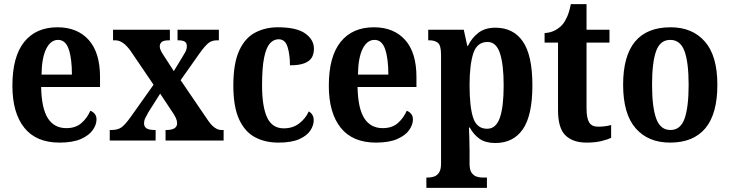

<svg xmlns="http://www.w3.org/2000/svg" viewBox="-20 -680 3532 929"><path d="M268 10Q155 10 97.5 -62Q40 -134 40 -265Q40 -406 97 -477Q154 -548 258 -548Q354 -548 409 -487Q464 -426 464 -307V-259H179Q181 -156 211.5 -108Q242 -60 301 -60Q346 -60 374 -84.5Q402 -109 417 -144Q429 -140 438 -129.5Q447 -119 447 -102Q447 -77 429 -51Q411 -25 371.5 -7.5Q332 10 268 10ZM328 -319Q328 -397 312.5 -442Q297 -487 261 -487Q225 -487 203.5 -443.5Q182 -400 181 -319Z M511 0V-51H519Q550 -51 568 -64Q586 -77 613 -115L723 -270L613 -432Q576 -485 538 -485H527V-536H802V-485H799Q771 -485 762 -476.5Q753 -468 753 -456Q753 -446 758 -435.5Q763 -425 773 -410L821 -336L860 -400Q870 -416 877 -429Q884 -442 884 -456Q884 -474 872.5 -479.5Q861 -485 843 -485H839V-536H1039V-485H1031Q1006 -485 989.5 -472.5Q973 -460 945 -421L854 -292L982 -104Q1001 -75 1018 -63Q1035 -51 1051 -51H1062V0H781V-51H785Q837 -51 837 -84Q837 -95 831 -109Q825 -123 804 -153L755 -227L698 -137Q690 -123 683.5 -110Q677 -97 677 -83Q677 -67 689 -59Q701 -51 730 -51H733V0Z M1327 10Q1262 10 1213 -16.5Q1164 -43 1136.5 -103.5Q1109 -164 1109 -266Q1109 -374 1137.5 -435.5Q1166 -497 1215 -522.5Q1264 -548 1324 -548Q1415 -548 1457 -518Q1499 -488 1499 -444Q1499 -422 1490 -404Q1481 -386 1455.5 -375Q1430 -364 1383 -364Q1383 -415 1371.5 -452.5Q1360 -490 1328 -490Q1304 -490 1286 -470Q1268 -450 1258 -401.5Q1248 -353 1248 -267Q1248 -164 1272.5 -111.5Q1297 -59 1353 -59Q1397 -59 1428 -83Q1459 -107 1474 -141Q1498 -127 1498 -98Q1498 -74 1482 -49Q1466 -24 1428.5 -7Q1391 10 1327 10Z M1799 10Q1686 10 1628.5 -62Q1571 -134 1571 -265Q1571 -406 1628 -477Q1685 -548 1789 -548Q1885 -548 1940 -487Q1995 -426 1995 -307V-259H1710Q1712 -156 1742.5 -108Q1773 -60 1832 -60Q1877 -60 1905 -84.5Q1933 -109 1948 -144Q1960 -140 1969 -129.5Q1978 -119 1978 -102Q1978 -77 1960 -51Q1942 -25 1902.5 -7.5Q1863 10 1799 10ZM1859 -319Q1859 -397 1843.5 -442Q1828 -487 1792 -487Q1756 -487 1734.5 -443.5Q1713 -400 1712 -319Z M2043 229V179H2053Q2065 179 2079.5 174.5Q2094 170 2104 155.5Q2114 141 2114 112V-415Q2114 -461 2098.5 -473Q2083 -485 2058 -485H2052V-536H2224L2241 -458H2244Q2263 -497 2295 -521.5Q2327 -546 2377 -546Q2464 -546 2510 -479Q2556 -412 2556 -267Q2556 -122 2510 -55Q2464 12 2376 12Q2330 12 2301 -8Q2272 -28 2253 -63H2249Q2250 -39 2251 -10Q2252 19 2252 49V113Q2252 142 2262 156Q2272 170 2286 174.5Q2300 179 2312 179H2336V229ZM2337 -57Q2380 -57 2398.5 -110Q2417 -163 2417 -267Q2417 -368 2399 -422.5Q2381 -477 2339 -477Q2288 -477 2270 -421.5Q2252 -366 2252 -268Q2252 -163 2269.5 -110Q2287 -57 2337 -57Z M2818 10Q2752 10 2716 -25Q2680 -60 2680 -147V-474H2615V-520Q2646 -522 2668 -534.5Q2690 -547 2703 -563Q2715 -578 2725 -601Q2735 -624 2742 -660H2818V-536H2929V-474H2818V-156Q2818 -109 2830.5 -88Q2843 -67 2874 -67Q2907 -67 2937 -75V-13Q2923 -6 2892 2Q2861 10 2818 10Z M3222 10Q3116 10 3055.5 -59.5Q2995 -129 2995 -270Q2995 -548 3225 -548Q3330 -548 3390.5 -479Q3451 -410 3451 -270Q3451 -129 3393 -59.5Q3335 10 3222 10ZM3224 -51Q3273 -51 3292.5 -106.5Q3312 -162 3312 -270Q3312 -378 3292 -432.5Q3272 -487 3223 -487Q3174 -487 3154.5 -432.5Q3135 -378 3135 -270Q3135 -162 3155 -106.5Q3175 -51 3224 -51Z"/></svg>

Font: Noto Serif Lao Condensed
Style: Bold
Weight: 700
Width: 3
Designer: Monotype Design Team
Foundry: Monotype Imaging Inc.
Version: Version 2.003; ttfautohint (v1.8.4.7-5d5b)